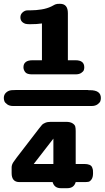

<svg xmlns="http://www.w3.org/2000/svg" viewBox="-30 -792 549 1007"><path d="M-10 -278Q-10 -295 1.5 -306Q13 -317 30 -319L56 -320H430Q431 -320 432.5 -319.5Q434 -319 435 -319H442Q499 -319 499 -278Q499 -270 496.5 -262Q494 -254 482 -245Q470 -236 450 -236H39Q20 -236 8 -244.5Q-4 -253 -7 -261.5Q-10 -270 -10 -278ZM31 86Q31 73 39.5 59.5Q48 46 94 -13Q140 -72 174 -117Q186 -133 191 -138Q196 -143 207.5 -148Q219 -153 237 -153H316Q338 -153 350 -145.5Q362 -138 364.5 -129Q367 -120 367 -105V68H412Q429 68 439.5 72.5Q450 77 453.5 86.5Q457 96 457.5 101Q458 106 458 116Q458 138 450 149Q442 160 434 161.5Q426 163 412 163H367Q358 195 323 195H289Q255 195 246 163H72Q31 163 31 116ZM77 -701Q77 -715 86 -724.5Q95 -734 107 -737Q110 -738 134.5 -738Q159 -738 187.5 -742.5Q216 -747 239 -758Q243 -760 248.5 -763Q254 -766 256 -767Q258 -768 262 -769.5Q266 -771 270.5 -771.5Q275 -772 283 -772H285Q326 -772 326 -723V-476H366Q412 -476 412 -439Q412 -431 409.5 -424Q407 -417 396 -409.5Q385 -402 366 -402H138Q111 -402 102 -414Q93 -426 93 -439Q93 -476 141 -476H190V-669Q166 -665 126 -665Q114 -665 104 -667Q77 -676 77 -701ZM147 68H250V-65Z"/></svg>

Font: CMU Sans Serif
Style: Bold
Weight: 700
Version: Version 0.7.0